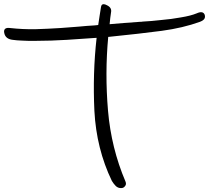

<svg xmlns="http://www.w3.org/2000/svg" viewBox="-261 -911 1019 936"><path d="M231.4 -877Q233.4 -890.6 244.1 -890.6Q251 -890.6 259.8 -885.7Q285.2 -874 280.3 -850.6Q278.3 -835.9 276.4 -822.3Q274.4 -807.6 273.4 -793Q305.7 -795.9 341.8 -798.8Q377.9 -801.8 421.9 -804.7Q424.8 -804.7 427.7 -804.7Q430.7 -805.7 433.6 -805.7Q452.1 -806.6 476.6 -808.6Q500 -810.5 525.4 -813.5Q573.2 -817.4 621.1 -826.2Q668.9 -834 697.3 -845.7Q729.5 -860.4 737.3 -837.9Q738.3 -834 738.3 -830.1Q738.3 -813.5 713.9 -804.7Q629.9 -774.4 527.3 -760.7Q424.8 -747.1 270.5 -731.4Q269.5 -731.4 268.6 -731.4Q267.6 -731.4 266.6 -731.4Q250 -553.7 265.6 -371.1Q281.2 -189.5 350.6 -26.4Q356.4 -12.7 348.6 -3.9Q341.8 5.9 330.1 5.9Q329.1 5.9 328.1 5.9Q314.5 5.9 303.7 -3.9Q293 -14.6 284.2 -29.3Q209 -185.5 199.2 -370.1Q190.4 -553.7 210 -726.6Q146.5 -721.7 65.4 -716.8Q-14.6 -711.9 -83 -711.9Q-120.1 -710.9 -150.4 -712.9Q-180.7 -713.9 -199.2 -716.8Q-234.4 -720.7 -240.2 -750Q-241.2 -753.9 -241.2 -756.8Q-241.2 -778.3 -211.9 -774.4Q-150.4 -767.6 -88.9 -768.6Q-27.3 -770.5 34.2 -774.4Q83 -778.3 123 -781.2Q163.1 -785.2 199.2 -787.1Q204.1 -788.1 209 -788.1Q212.9 -789.1 217.8 -789.1Q220.7 -811.5 224.6 -834Q227.5 -855.5 231.4 -877Z"/></svg>

Font: Mrs Husband
Style: Regular
Weight: 400
Version: Version 1.0